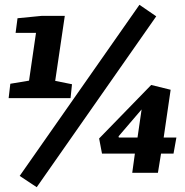

<svg xmlns="http://www.w3.org/2000/svg" viewBox="-20 -720 771 800"><path d="M16 -311 23 -371 101 -384 130 -583H45L53 -644L155 -654H250L210 -383L280 -369L274 -311ZM133 60 62 13 561 -700 631 -652ZM531 0 542 -80H405L393 -143L610 -366L691 -346L662 -147H715L703 -80H651L638 0ZM475 -147H553L570 -264L474 -152Z"/></svg>

Font: Faustina ExtraBold
Style: Italic
Weight: 800
Italic angle: -8°
Designer: Alfonso Garcia
Foundry: http://www.omnibus-type.com
Version: Version 1.200